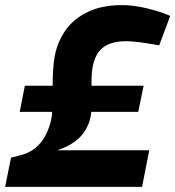

<svg xmlns="http://www.w3.org/2000/svg" viewBox="-39 -730 685 750"><path d="M-19 0 4 -114 31 -121Q72 -130 98 -151Q124 -172 139 -201.5Q154 -231 161 -263Q166 -289 166 -331.5Q166 -374 167 -422Q168 -470 175 -512Q186 -568 217.5 -612.5Q249 -657 304 -683.5Q359 -710 437 -710Q475 -710 516.5 -701.5Q558 -693 598 -679L626 -668L583 -553L559 -557Q530 -562 503 -565.5Q476 -569 452 -569Q397 -569 365 -545.5Q333 -522 323 -469Q318 -443 318.5 -407Q319 -371 319.5 -334.5Q320 -298 314 -270Q309 -247 295 -222.5Q281 -198 254 -177.5Q227 -157 184 -143H544L516 0ZM38 -293 58 -395H522L501 -293Z"/></svg>

Font: REM SemiBold
Style: Italic
Weight: 600
Italic angle: -11°
Designer: Octavio Pardo
Foundry: Ashler Design
Version: Version 1.005;gftools[0.9.28]